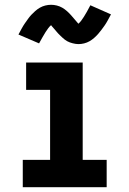

<svg xmlns="http://www.w3.org/2000/svg" viewBox="-20 -781 540 801"><path d="M75 0V-114H189V-406H89V-520H325V-114H425V0ZM307 -597Q301 -597 295 -598Q289 -599 283 -600.5Q277 -602 271.5 -604Q266 -606 260.5 -609Q255 -612 250.5 -615.5Q246 -619 241 -623.5Q236 -628 231.5 -632.5Q227 -637 223 -641Q219 -645 215.5 -649.5Q212 -654 207.5 -659Q203 -664 199 -668.5Q195 -673 193 -676Q186 -670 181 -663Q176 -656 170 -647Q164 -638 157.5 -626Q151 -614 143 -600L57 -637Q64 -650 70.5 -662Q77 -674 84 -684Q91 -694 97.5 -703Q104 -712 110.5 -719Q117 -726 126.5 -734.5Q136 -743 146.5 -749Q157 -755 169 -758Q181 -761 193 -761Q205 -761 217 -758Q229 -755 239.5 -749Q250 -743 259.5 -734.5Q269 -726 276.5 -717.5Q284 -709 292 -699.5Q300 -690 307 -682Q314 -688 319 -695Q324 -702 330 -711Q336 -720 342.5 -732Q349 -744 357 -759L443 -721Q436 -708 429.5 -696Q423 -684 416 -674Q409 -664 402.5 -655.5Q396 -647 389.5 -639.5Q383 -632 373.5 -623.5Q364 -615 353.5 -609Q343 -603 331 -600Q319 -597 307 -597Z"/></svg>

Font: Iosevka Curly Heavy
Style: Regular
Weight: 900
Monospace: yes
Designer: Belleve Invis
Foundry: Belleve Invis
Version: Version 22.1.2; ttfautohint (v1.8.4)